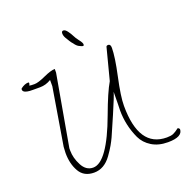

<svg xmlns="http://www.w3.org/2000/svg" viewBox="-141 -951 1057 1077"><g transform="rotate(-20 388.0 -412.5)"><path d="M185.5 -582Q154.3 -562.5 119.1 -562.5Q95.7 -562.5 81.1 -562.5Q66.4 -562.5 58.1 -563Q49.8 -563.5 43.5 -564.9Q37.1 -566.4 31.2 -568.4Q17.6 -574.2 17.6 -585.9L19.5 -591.8Q43.9 -610.4 65.4 -610.4Q74.2 -610.4 65.4 -591.8Q73.2 -589.8 95.7 -589.8Q118.2 -589.8 163.1 -610.4Q208 -630.9 231.4 -630.9V-609.4L156.2 -184.6V-170.9Q156.2 -127 179.7 -82Q203.1 -37.1 245.6 -37.1Q288.1 -37.1 332 -99.6Q376 -162.1 421.4 -285.2Q466.8 -408.2 498 -460.9L545.9 -645.5Q546.9 -655.3 558.6 -655.3Q573.2 -655.3 573.2 -632.8Q573.2 -579.1 549.3 -469.2Q525.4 -359.4 525.4 -303.7Q525.4 -54.7 691.4 -54.7Q715.8 -54.7 730 -60.5Q744.1 -66.4 765.6 -83Q767.6 -83 772 -79.1Q776.4 -75.2 776.4 -74.2Q776.4 -27.3 688.5 -27.3Q631.8 -27.3 592.3 -51.8Q552.7 -76.2 534.2 -115.2Q496.1 -197.3 496.1 -288.1Q496.1 -295.9 497.1 -324.2Q498 -352.5 498 -397.5Q493.2 -377 450.7 -278.3Q408.2 -179.7 399.4 -160.6Q390.6 -141.6 378.4 -120.1Q366.2 -98.6 344.7 -68.4Q301.8 -8.8 241.2 -8.8Q180.7 -8.8 153.8 -55.7Q127 -102.5 127 -167L128.9 -203.1L185.5 -544.9ZM430.7 -707Q430.7 -699.2 425.8 -697.3Q418.9 -698.2 413.1 -701.2Q407.2 -704.1 402.8 -706.1Q398.4 -708 392.6 -712.9L384.8 -720.7Q382.8 -723.6 377 -731Q371.1 -738.3 369.6 -739.7Q368.2 -741.2 362.3 -750.5Q356.4 -759.8 347.7 -774.4Q338.9 -789.1 338.9 -803.2Q338.9 -817.4 350.1 -817.4Q361.3 -817.4 373.5 -800.8Q385.7 -784.2 393.1 -769Q400.4 -753.9 412.6 -738.3Q424.8 -722.7 427.7 -715.8Q430.7 -709 430.7 -707Z"/></g></svg>

Font: Dawning of a New Day
Style: Regular
Weight: 400
Designer: Kimberly Geswein
Foundry: Kimberly Geswein
Version: Version 1.002 2010